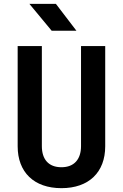

<svg xmlns="http://www.w3.org/2000/svg" viewBox="-20 -970 640 1000"><path d="M249 -810H378L271 -950H133ZM300 10C443 10 528 -73 528 -208V-730H402V-209C402 -140 366 -99 300 -99C233 -99 198 -140 198 -209V-730H72V-208C72 -73 157 10 300 10Z"/></svg>

Font: JetBrains Mono
Style: Bold
Weight: 558
Monospace: yes
Designer: Philipp Nurullin, Konstantin Bulenkov
Foundry: JetBrains
Version: Version 2.305